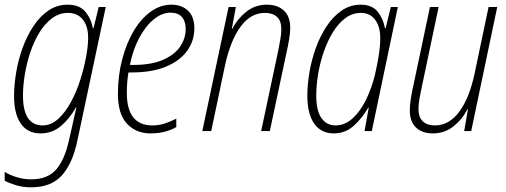

<svg xmlns="http://www.w3.org/2000/svg" viewBox="-25 -559 2159 819"><path d="M107 240Q73 240 43 231Q13 222 -5 212V174Q13 186 44 196Q75 206 108 206Q179 206 215.5 163Q252 120 270 36L282 -17Q285 -32 290.5 -55.5Q296 -79 301 -101H299Q272 -53 235 -21.5Q198 10 148 10Q93 10 64 -31.5Q35 -73 35 -149Q35 -197 44 -250.5Q53 -304 71.5 -355Q90 -406 117.5 -447.5Q145 -489 181.5 -514Q218 -539 264 -539Q314 -539 339 -509Q364 -479 371 -439H374L396 -529H426L305 41Q285 137 239.5 188.5Q194 240 107 240ZM157 -24Q193 -24 223.5 -52Q254 -80 278 -124.5Q302 -169 318 -220Q334 -271 342.5 -318Q351 -365 351 -397Q351 -448 328 -476Q305 -504 265 -504Q228 -504 197.5 -481.5Q167 -459 143.5 -421Q120 -383 104.5 -336.5Q89 -290 81 -242Q73 -194 73 -152Q73 -24 157 -24Z M617 10Q555 10 516.5 -31.5Q478 -73 478 -159Q478 -236 496 -305Q514 -374 545 -426.5Q576 -479 617.5 -509Q659 -539 706 -539Q750 -539 777 -513.5Q804 -488 804 -438Q804 -385 773.5 -342.5Q743 -300 683.5 -275Q624 -250 537 -250H523Q516 -210 516 -163Q516 -24 625 -24Q654 -24 679 -32.5Q704 -41 727 -53V-17Q707 -5 679 2.5Q651 10 617 10ZM544 -282Q619 -282 668.5 -303Q718 -324 742.5 -359Q767 -394 767 -436Q767 -468 751 -486.5Q735 -505 702 -505Q666 -505 631 -476.5Q596 -448 569 -397.5Q542 -347 529 -282Z M838 0 950 -529H981L964 -436H966Q987 -478 1025 -508.5Q1063 -539 1113 -539Q1159 -539 1186 -514Q1213 -489 1213 -440Q1213 -419 1208 -389.5Q1203 -360 1197 -334L1126 0H1089L1161 -339Q1166 -365 1170.5 -389.5Q1175 -414 1175 -435Q1175 -470 1156.5 -487Q1138 -504 1105 -504Q1044 -504 1001 -445Q958 -386 935 -281L876 0Z M1399 10Q1344 10 1315 -32Q1286 -74 1286 -150Q1286 -198 1295 -251Q1304 -304 1322.5 -355Q1341 -406 1368.5 -447.5Q1396 -489 1432.5 -514Q1469 -539 1514 -539Q1562 -539 1586 -509Q1610 -479 1617 -439H1620L1642 -529H1672L1561 0H1530L1548 -100H1546Q1520 -55 1484 -22.5Q1448 10 1399 10ZM1406 -24Q1446 -24 1479 -54Q1512 -84 1536 -133Q1560 -182 1574 -238Q1584 -282 1590.5 -322Q1597 -362 1597 -396Q1597 -446 1575 -475Q1553 -504 1515 -504Q1478 -504 1448 -481.5Q1418 -459 1395 -421.5Q1372 -384 1356 -337.5Q1340 -291 1332 -243Q1324 -195 1324 -152Q1324 -87 1346 -55.5Q1368 -24 1406 -24Z M1822 10Q1776 10 1749.5 -15Q1723 -40 1723 -89Q1723 -109 1727.5 -138Q1732 -167 1738 -193L1809 -529H1846L1774 -187Q1769 -163 1764.5 -139Q1760 -115 1760 -94Q1760 -59 1778.5 -41.5Q1797 -24 1830 -24Q1891 -24 1934.5 -83Q1978 -142 2000 -248L2059 -529H2096L1985 0H1955L1971 -92H1968Q1948 -51 1910 -20.5Q1872 10 1822 10Z"/></svg>

Font: Noto Sans Condensed ExtraLight
Style: Italic
Weight: 200
Width: 3
Italic angle: -12°
Designer: Monotype Design Team
Foundry: Monotype Imaging Inc.
Version: Version 2.013; ttfautohint (v1.8.4.7-5d5b)